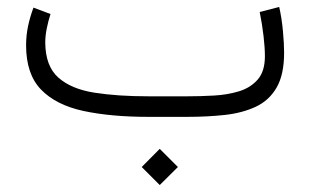

<svg xmlns="http://www.w3.org/2000/svg" viewBox="-20 -339 900 557"><path d="M443.4 92.8 496.1 145.5 443.4 197.8 391.1 145.5ZM523.9 0H410.2Q301.8 0 222.2 -17.1Q142.6 -34.2 99.1 -79.1Q55.7 -124 55.7 -207.5Q55.7 -236.3 61.5 -263.7Q67.4 -291 77.1 -316.9L126.5 -298.3Q120.1 -278.3 115.7 -256.8Q111.3 -235.4 111.3 -215.3Q111.8 -147 149.4 -113.8Q187 -80.6 254.2 -70.1Q321.3 -59.6 410.2 -59.6H524.4Q561.5 -59.6 600.8 -61.8Q640.1 -64 673.6 -74.2Q707 -84.5 727.8 -108.4Q748.5 -132.3 748.5 -175.8Q748.5 -200.2 744.6 -234.1Q740.7 -268.1 733.4 -304.2L790 -318.8Q797.4 -286.1 800.8 -249Q804.2 -211.9 804.2 -186Q804.2 -122.6 782.5 -85Q760.7 -47.4 721.9 -29.3Q683.1 -11.2 632.6 -5.6Q582 0 523.9 0Z"/></svg>

Font: Vazirmatn UI FD ExtraLight
Style: Regular
Weight: 200
Designer: Saber Rastikerdar
Foundry: Saber Rastikerdar
Version: Version 33.003